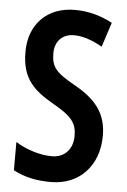

<svg xmlns="http://www.w3.org/2000/svg" viewBox="-53 -763 535 812"><g transform="rotate(5 214.5 -357.0)"><path d="M396 -204C396 -297 351 -355 260 -406C178 -452 157 -474 157 -534C157 -582 186 -617 238 -617C274 -617 314 -604 358 -579L392 -683C346 -708 291 -724 234 -724C114 -725 38 -645 39 -528C39 -415 91 -369 176 -320C256 -275 277 -247 277 -193C277 -140 246 -99 188 -99C142 -99 83 -115 34 -146V-26C83 0 134 10 194 10C316 10 396 -78 396 -204Z"/></g></svg>

Font: Noto Sans Myanmar UI ExtraCondensed SemiBold
Style: Regular
Weight: 600
Width: 2
Designer: Monotype Design Team
Foundry: Monotype Imaging Inc.
Version: Version 2.103